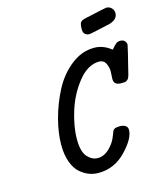

<svg xmlns="http://www.w3.org/2000/svg" viewBox="-119 -890 834 986"><g transform="rotate(-15 298.0 -397.0)"><path d="M133.8 -181.2Q133.8 -243.2 153.3 -317.1Q172.9 -391.1 208.5 -459.5Q244.1 -527.8 301.5 -573.5Q358.9 -619.1 425.8 -619.1Q473.6 -619.1 516.1 -585Q535.2 -606.9 543.5 -613Q551.8 -619.1 564 -619.1Q581.1 -619.1 588.6 -609.6Q596.2 -600.1 596.2 -589.8Q596.2 -584 559.1 -436Q555.2 -421.9 548.1 -415.5Q541 -409.2 535.9 -408.2Q530.8 -407.2 520 -407.2H512.2Q475.1 -407.2 475.1 -439.9Q475.1 -444.8 476.1 -458Q477.1 -471.2 477.1 -479Q477.1 -502.9 466.6 -523.4Q456.1 -543.9 432.1 -543.9Q372.1 -543.9 321 -480.5Q270 -417 244.6 -335.9Q219.2 -254.9 219.2 -188Q219.2 -121.1 243.7 -94Q268.1 -66.9 298.8 -66.9Q332 -66.9 361.1 -95Q390.1 -123 402.8 -159.2Q403.8 -161.1 406 -167Q408.2 -172.9 408.7 -174.3Q409.2 -175.8 411.1 -180.4Q413.1 -185.1 414.6 -186Q416 -187 419.4 -189.9Q422.9 -192.9 426.5 -193.4Q430.2 -193.8 435.1 -194.8Q439.9 -195.8 445.8 -195.8Q489.7 -195.8 490.2 -166Q490.2 -120.1 428.7 -56.2Q367.2 7.8 283.2 7.8Q258.3 7.8 234.6 -0.5Q210.9 -8.8 187 -28.8Q163.1 -48.8 148.4 -87.9Q133.8 -127 133.8 -181.2ZM389.2 -727.1Q389.2 -752 394.8 -762Q400.4 -772 422.4 -776.9Q534.2 -801.8 539.1 -801.8Q556.2 -801.8 567.1 -790.3Q578.1 -778.8 578.1 -763.2Q578.1 -730 534.2 -716.8Q430.2 -692.9 420.4 -692.9Q408.2 -692.9 398.7 -700.9Q389.2 -709 389.2 -727.1Z"/></g></svg>

Font: CMU Typewriter Text
Style: BoldItalic
Weight: 700
Italic angle: -14.04°
Version: Version 0.7.0